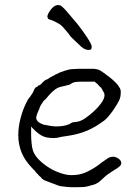

<svg xmlns="http://www.w3.org/2000/svg" viewBox="-20 -748 562 774"><path d="M121.1 -58.6Q119.1 -61.5 113.3 -66.4Q111.3 -69.3 109.4 -70.3Q108.4 -71.3 107.4 -72.3V-73.2Q53.7 -127.9 53.7 -203.1Q53.7 -236.3 63 -272Q72.3 -307.6 87.9 -337.9H88.9Q89.8 -342.8 92.8 -347.2Q95.7 -351.6 98.6 -354.5L99.6 -355.5L111.3 -373Q114.3 -377 115.2 -380.9Q117.2 -384.8 119.1 -389.6Q121.1 -392.6 123.5 -395Q126 -397.5 129.9 -398.4L130.9 -399.4H132.8V-401.4V-403.3H134.8H135.7H136.7Q138.7 -404.3 140.6 -405.3Q144.5 -407.2 147.5 -411.1Q150.4 -415 154.3 -418Q158.2 -420.9 162.1 -424.8Q173.8 -428.7 181.6 -435.5Q204.1 -448.2 221.7 -456.1Q239.3 -462.9 258.8 -467.8Q269.5 -469.7 278.3 -469.7Q287.1 -469.7 297.9 -470.7H345.7Q351.6 -470.7 359.4 -470.7Q366.2 -469.7 375 -467.8Q381.8 -465.8 394.5 -457Q407.2 -448.2 420.9 -437.5Q434.6 -426.8 446.3 -415Q457 -404.3 459 -398.4L460 -397.5Q466.8 -388.7 466.8 -377.9Q466.8 -356.4 460.9 -344.7Q455.1 -332 443.4 -314.5Q438.5 -306.6 434.1 -300.3Q429.7 -293.9 423.8 -287.1Q418.9 -280.3 414.1 -274.9Q409.2 -269.5 402.3 -263.7Q366.2 -236.3 332 -221.7Q297.9 -207 252.9 -200.2L226.6 -196.3Q210 -191.4 197.3 -191.4Q167 -191.4 150.4 -200.2Q132.8 -209 114.3 -228.5L109.4 -233.4L105.5 -238.3V-231.4V-225.6V-203.1Q105.5 -187.5 107.4 -170.9Q108.4 -154.3 113.3 -139.6Q120.1 -121.1 137.7 -103.5Q155.3 -85.9 177.2 -72.3Q199.2 -58.6 222.7 -50.8Q247.1 -42 268.6 -42Q301.8 -42 327.1 -53.7Q352.5 -65.4 373 -80.1Q382.8 -87.9 391.6 -94.2Q400.4 -100.6 408.2 -105.5Q420.9 -116.2 436.5 -116.2Q446.3 -116.2 458 -108.4Q468.8 -100.6 468.8 -90.8V-87.9Q466.8 -81.1 461.9 -77.1Q455.1 -71.3 449.2 -67.4H448.2Q437.5 -60.5 426.3 -53.2Q415 -45.9 405.3 -38.1Q397.5 -31.2 391.6 -25.4L380.9 -15.6Q374 -10.7 367.2 -7.3Q360.4 -3.9 352.5 -2H351.6Q335 3.9 318.4 5.9Q300.8 6.8 281.2 6.8Q261.7 6.8 248 5.4Q234.4 3.9 220.7 2L194.3 -7.8Q180.7 -12.7 161.1 -20.5Q159.2 -20.5 158.2 -21.5Q157.2 -22.5 155.3 -23.4V-24.4H154.3Q150.4 -26.4 149.4 -27.3L148.4 -28.3V-29.3Q144.5 -34.2 140.6 -37.1Q136.7 -40 133.8 -43.9Q130.9 -47.9 127 -50.8Q124 -53.7 121.1 -58.6ZM137.7 -307.6Q135.7 -302.7 130.9 -292Q126 -279.3 126 -273.4Q126 -262.7 136.7 -254.9Q145.5 -249 157.2 -245.1H158.2Q171.9 -242.2 185.5 -240.2Q199.2 -238.3 207 -238.3Q216.8 -238.3 233.4 -240.2Q250 -243.2 257.8 -247.1H258.8Q268.6 -253.9 273.4 -254.9Q278.3 -255.9 288.1 -256.8Q302.7 -257.8 322.3 -270.5Q340.8 -283.2 358.4 -299.3Q376 -315.4 388.7 -333Q401.4 -350.6 401.4 -365.2Q401.4 -371.1 396.5 -378.9Q392.6 -386.7 387.7 -394.5L385.7 -395.5V-396.5Q381.8 -397.5 380.9 -400.4Q377.9 -404.3 375 -406.2V-407.2Q370.1 -411.1 368.2 -413.1L363.3 -417V-418L362.3 -418.9H361.3H360.4H305.7Q297.9 -418.9 290 -418Q274.4 -417 264.6 -409.2Q261.7 -407.2 259.8 -406.2Q258.8 -406.2 258.8 -406.2Q256.8 -406.2 253.9 -405.3L240.2 -401.4Q228.5 -399.4 219.7 -396.5Q210.9 -393.6 204.1 -388.7Q197.3 -383.8 190.4 -377.9Q183.6 -371.1 175.8 -362.3Q168 -353.5 164.1 -348.6Q158.2 -343.8 153.3 -337.9V-336.9Q150.4 -332 146.5 -327.1Q141.6 -320.3 137.7 -307.6ZM171.9 -677.7Q171.9 -677.7 170.9 -680.7Q170.9 -690.4 184.6 -709Q198.2 -726.6 211.9 -727.5Q214.8 -727.5 215.8 -727.5Q217.8 -726.6 220.7 -726.6Q226.6 -727.5 249 -702.1Q269.5 -678.7 292 -651.4Q314.5 -623 331.5 -596.7Q348.6 -570.3 349.6 -561.5Q350.6 -546.9 340.8 -546.9Q324.2 -544.9 307.6 -559.6Q292 -574.2 272.5 -592.8Q262.7 -601.6 254.9 -614.3Q253.9 -616.2 237.3 -634.8Q229.5 -644.5 220.7 -650.4Q211.9 -655.3 199.2 -662.1Q193.4 -665 184.6 -668Q172.9 -669.9 171.9 -677.7Z"/></svg>

Font: ToneOZ-Zhuyin-Tsuipita-TC
Style: Regular
Weight: 400
Designer: ÂÆ£ÂøóÂáåJeffrey Xuan(jeffreyx@gmail.com, ToneOZ.com) ÈòøÂù§(cjkFonts)
Foundry: ToneOZ
Version: Version 0.240710